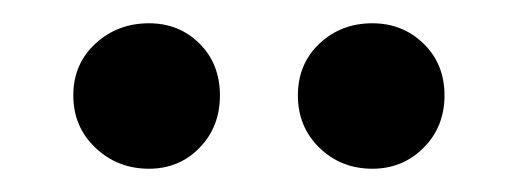

<svg xmlns="http://www.w3.org/2000/svg" viewBox="-20 -751 440 165"><path d="M108 -731Q134 -731 151.5 -713.5Q169 -696 169 -669Q169 -642 151.5 -624Q134 -606 108 -606Q81 -606 62 -624Q43 -642 43 -669Q43 -696 62 -713.5Q81 -731 108 -731ZM300 -731Q326 -731 344 -713.5Q362 -696 362 -669Q362 -642 344 -624Q326 -606 300 -606Q273 -606 254.5 -624Q236 -642 236 -669Q236 -696 254.5 -713.5Q273 -731 300 -731Z"/></svg>

Font: Adamina
Style: Regular
Weight: 400
Designer: Cyreal (www.cyreal.org)
Foundry: Cyreal
Version: Version 1.011